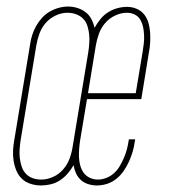

<svg xmlns="http://www.w3.org/2000/svg" viewBox="-20 -559 540 587"><path d="M105 8Q89 8 73.5 3Q58 -2 47 -12.5Q36 -23 30 -37.5Q24 -52 21.5 -68Q19 -84 20 -100.5Q21 -117 24 -133L72 -423Q74 -438 78.5 -452Q83 -466 90.5 -479.5Q98 -493 108.5 -504.5Q119 -516 132 -523.5Q145 -531 159.5 -535Q174 -539 188 -539Q203 -539 217 -534.5Q231 -530 242 -521.5Q253 -513 259.5 -500.5Q266 -488 269 -474Q277 -488 287 -500.5Q297 -513 310.5 -521.5Q324 -530 339 -534Q354 -538 369 -538Q384 -538 398 -532Q412 -526 421 -514.5Q430 -503 434 -488.5Q438 -474 439 -459Q440 -444 439 -428Q438 -412 435 -397L412 -256H246L225 -130Q223 -117 222 -104Q221 -91 221.5 -78Q222 -65 225.5 -52.5Q229 -40 236 -30.5Q243 -21 254.5 -15.5Q266 -10 279 -10Q292 -10 305 -15Q318 -20 328.5 -29.5Q339 -39 346 -51Q353 -63 358.5 -75.5Q364 -88 367.5 -101Q371 -114 373 -127Q373 -128 373.5 -129.5Q374 -131 374 -133H393Q393 -131 393 -129.5Q393 -128 392 -126Q390 -110 385.5 -95Q381 -80 374.5 -65.5Q368 -51 358.5 -37Q349 -23 336 -12.5Q323 -2 307.5 3Q292 8 276 8Q263 8 250 4Q237 0 227.5 -8.5Q218 -17 212.5 -29Q207 -41 205 -54Q197 -40 186.5 -28Q176 -16 163 -7.5Q150 1 135 4.5Q120 8 105 8ZM249 -274H395L416 -400Q418 -412 419.5 -425Q421 -438 420.5 -451Q420 -464 417.5 -476Q415 -488 409 -498.5Q403 -509 392 -514.5Q381 -520 368 -520Q350 -520 332 -511.5Q314 -503 301.5 -488.5Q289 -474 282.5 -456Q276 -438 273 -420ZM106 -10Q124 -10 142 -18Q160 -26 173 -41Q186 -56 192.5 -73.5Q199 -91 202 -110L250 -400Q252 -413 253 -427Q254 -441 252.5 -454.5Q251 -468 247 -480.5Q243 -493 234 -502Q225 -511 212.5 -515.5Q200 -520 186 -520Q168 -520 150 -511.5Q132 -503 119.5 -488.5Q107 -474 100.5 -456Q94 -438 91 -420L43 -130Q41 -117 40 -103Q39 -89 40.5 -76Q42 -63 46 -50.5Q50 -38 58.5 -28.5Q67 -19 79.5 -14.5Q92 -10 106 -10Z"/></svg>

Font: Iosevka Slab Thin Oblique
Style: Regular
Weight: 100
Italic angle: -9°
Monospace: yes
Designer: Belleve Invis
Foundry: Belleve Invis
Version: Version 11.1.0; ttfautohint (v1.8.3)